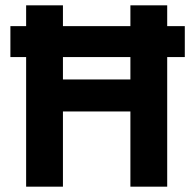

<svg xmlns="http://www.w3.org/2000/svg" viewBox="-20 -700 725 720"><path d="M19 -486H78V0H216V-282H469V0H607V-486H673V-602H607V-680H469V-602H216V-680H78V-602H19ZM216 -402V-486H469V-402Z"/></svg>

Font: RazerF5
Style: Bold
Weight: 700
Foundry: Razer Inc.
Version: Version 1.000;PS 001.001;hotconv 1.0.56